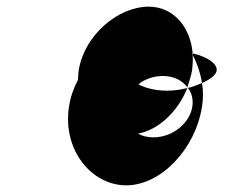

<svg xmlns="http://www.w3.org/2000/svg" viewBox="-20 -864 743 576"><path d="M187 -544C167 -416 253 -308 359 -308C462 -308 566 -416 586 -544C590 -568 590 -593 586 -615C572 -609 559 -604 544 -600C556 -584 560 -565 557 -544C549 -494 498 -452 440 -452C422 -452 407 -456 394 -463C457 -475 514 -530 542 -600C523 -595 503 -592 481 -592C446 -592 416 -600 395 -611C415 -627 441 -636 469 -636C501 -636 527 -623 542 -602C547 -618 553 -635 556 -652C558 -668 559 -684 558 -699L555 -704H558C551 -785 499 -844 426 -844C334 -844 232 -758 216 -652C215 -643 214 -634 214 -625C201 -600 191 -572 187 -544ZM542 -600H544L542 -602ZM558 -704V-699C571 -675 581 -646 586 -615C611 -626 628 -639 630 -652C633 -673 601 -694 558 -704Z"/></svg>

Font: Ampere
Style: CndIta
Weight: 400
Version: Version 1